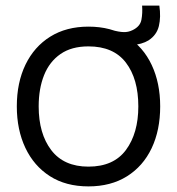

<svg xmlns="http://www.w3.org/2000/svg" viewBox="-20 -650 632 685"><path d="M487 -630H548.5Q554.5 -589 546.8 -557Q539 -525 510 -506Q486.5 -491.5 449.5 -489Q412.5 -486.5 379 -507V-543Q404 -536 421 -535.5Q438 -535 453 -542.5Q480 -555.5 484.5 -579.2Q489 -603 487 -630ZM295.5 15Q215 15 158 -21.5Q101 -58 70.5 -122.5Q40 -187 40 -270.5Q40 -355.5 71 -419.5Q102 -483.5 159.2 -519.2Q216.5 -555 295.5 -555Q376.5 -555 433.8 -518.8Q491 -482.5 521.2 -418.2Q551.5 -354 551.5 -270.5Q551.5 -185.5 521 -121.2Q490.5 -57 433 -21Q375.5 15 295.5 15ZM295.5 -55.5Q385.5 -55.5 429.5 -115.2Q473.5 -175 473.5 -270.5Q473.5 -368.5 429.2 -426.5Q385 -484.5 295.5 -484.5Q235 -484.5 195.8 -457.2Q156.5 -430 137.2 -381.8Q118 -333.5 118 -270.5Q118 -173 163 -114.2Q208 -55.5 295.5 -55.5Z"/></svg>

Font: Manrope ExtraLight
Style: Regular
Weight: 400
Version: Version 4.504